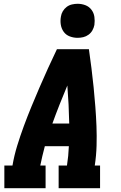

<svg xmlns="http://www.w3.org/2000/svg" viewBox="-20 -995 640 1015"><path d="M3 0V-120H46Q55 -173 71 -225Q87 -277 106 -328.5Q125 -380 146 -431Q167 -482 189 -533Q211 -584 234 -634.5Q257 -685 281 -735H450Q457 -685 463.5 -634.5Q470 -584 475 -533Q480 -482 484 -431Q488 -380 490 -328.5Q492 -277 490.5 -224.5Q489 -172 481 -120H509V0H290V-120H334Q338 -145 340.5 -170.5Q343 -196 344 -222H217Q210 -196 204 -170.5Q198 -145 193 -120H221V0ZM346 -342Q345 -392 342.5 -442.5Q340 -493 336 -543Q315 -493 295 -442.5Q275 -392 257 -342ZM390 -795Q369 -795 349 -802.5Q329 -810 317 -826.5Q305 -843 301.5 -864Q298 -885 302 -907Q304 -922 312 -935.5Q320 -949 332.5 -958.5Q345 -968 360.5 -971.5Q376 -975 390 -975Q412 -975 431.5 -967.5Q451 -960 463.5 -943.5Q476 -927 479 -906Q482 -885 479 -863Q476 -848 468.5 -834.5Q461 -821 448 -811.5Q435 -802 420 -798.5Q405 -795 390 -795Z"/></svg>

Font: Iosevka Curly Slab HvEx
Style: Italic
Weight: 900
Width: 7
Italic angle: -9°
Monospace: yes
Designer: Belleve Invis
Foundry: Belleve Invis
Version: Version 11.1.0; ttfautohint (v1.8.3)